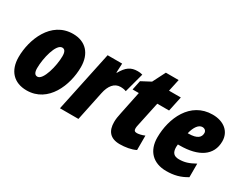

<svg xmlns="http://www.w3.org/2000/svg" viewBox="-77 -1088 1923 1522"><g transform="rotate(30 884.0 -327.0)"><path d="M211 10C408 10 493 -200 493 -365C493 -487 425 -563 309 -563C107 -563 25 -346 25 -188C25 -64 94 10 211 10ZM231 -127C207 -127 196 -148 196 -185C196 -275 232 -426 288 -426C312 -426 323 -406 323 -367C323 -279 284 -127 231 -127Z M512 0H681L737 -268C752 -341 788 -387 844 -387C864 -387 882 -384 896 -378L944 -557C928 -562 914 -563 900 -563C838 -563 801 -538 762 -469H758L762 -553H629Z M1064 10C1112 10 1169 1 1207 -19V-151C1180 -139 1152 -134 1138 -134C1118 -134 1110 -142 1110 -163C1110 -171 1112 -184 1115 -196L1162 -417H1270L1299 -553H1191L1215 -664H1098L1039 -548L954 -503L936 -417H993L950 -209C942 -175 938 -145 938 -120C938 -40 975 10 1064 10Z M1489 10C1559 10 1615 -4 1674 -40V-164C1618 -133 1581 -121 1531 -121C1486 -121 1463 -141 1463 -195C1463 -202 1464 -211 1465 -219H1481C1653 -219 1758 -286 1758 -416C1758 -505 1690 -562 1587 -562C1383 -562 1296 -361 1296 -186C1296 -64 1368 10 1489 10ZM1493 -335H1488C1503 -398 1532 -436 1565 -436C1587 -436 1602 -422 1602 -402C1602 -365 1578 -335 1493 -335Z"/></g></svg>

Font: Noto Sans Condensed Black
Style: Italic
Weight: 900
Width: 3
Italic angle: -12°
Designer: Monotype Design Team
Foundry: Monotype Imaging Inc.
Version: Version 2.013